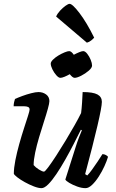

<svg xmlns="http://www.w3.org/2000/svg" viewBox="-20 -979 602 999"><path d="M196 0Q180 0 156.5 -9Q133 -18 109.5 -31Q86 -44 70 -56.5Q54 -69 52 -75Q52 -105 60 -145.5Q68 -186 80 -229Q92 -272 104.5 -310.5Q117 -349 125.5 -375.5Q134 -402 134 -409Q134 -419 126 -422.5Q118 -426 106 -426H51Q51 -437 53.5 -448Q56 -459 58 -464Q73 -471 96 -479.5Q119 -488 142.5 -494Q166 -500 180 -500Q203 -500 220 -487.5Q237 -475 237 -453Q237 -442 229 -413Q221 -384 208.5 -345.5Q196 -307 183.5 -265Q171 -223 163 -185Q155 -147 155 -120Q165 -108 182.5 -97Q200 -86 209 -86Q214 -86 231.5 -109.5Q249 -133 273 -170Q297 -207 322 -248.5Q347 -290 368.5 -328Q390 -366 402 -391Q405 -414 407 -445Q409 -476 410 -500Q464 -500 487 -487.5Q510 -475 510 -449Q510 -423 487 -324.5Q464 -226 423 -73L434 -66Q444 -76 459 -96.5Q474 -117 488.5 -139Q503 -161 513 -177Q522 -177 530.5 -172.5Q539 -168 542 -163Q536 -142 523.5 -114.5Q511 -87 494 -60.5Q477 -34 459 -17Q441 0 425 0Q405 0 381.5 -8.5Q358 -17 340.5 -27.5Q323 -38 320 -45L373 -212Q382 -241 391.5 -265.5Q401 -290 406 -301L401 -304Q384 -270 363 -229Q342 -188 319 -147.5Q296 -107 273.5 -73.5Q251 -40 231 -20Q211 0 196 0ZM294 -574Q285 -574 273 -587.5Q261 -601 252.5 -618.5Q244 -636 244 -648Q244 -657 255.5 -668.5Q267 -680 283.5 -690Q300 -700 316 -706.5Q332 -713 340 -713Q351 -713 364 -694Q379 -702 392.5 -707.5Q406 -713 413 -713Q423 -713 434 -699Q445 -685 452 -667.5Q459 -650 459 -638Q459 -626 441.5 -611Q424 -596 402.5 -585Q381 -574 368 -574Q358 -574 343 -593Q329 -585 315.5 -579.5Q302 -574 294 -574ZM432 -757 272 -893Q279 -909 293 -924Q307 -939 321 -949Q335 -959 342 -959Q357 -959 394 -910.5Q431 -862 470 -783Q465 -777 454.5 -768.5Q444 -760 432 -757Z"/></svg>

Font: Texturina SemiBold
Style: Italic
Weight: 600
Italic angle: -11°
Designer: Guillermo Torres Carreño
Foundry: Omnibus-Type
Version: Version 1.002; ttfautohint (v1.8.3)